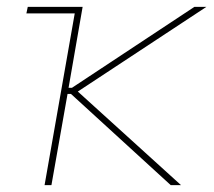

<svg xmlns="http://www.w3.org/2000/svg" viewBox="-20 -540 624 560"><path d="M57 -501H198L110 0H130L177 -266H187L478 0H508L207 -273L582 -520H547L190 -284H180L221 -520H61Z"/></svg>

Font: Fixel Display 20240404 Thin
Style: Italic
Weight: 100
Italic angle: -10°
Designer: AlfaBravo + MacPaw
Foundry: Kyrylo Tkachov, Marchela Mozhyna, Serhii Makarenko, Maria Weinstein, Zakhar Kryvoshyya
Version: Version 1.211;Glyphs 3.2 (3225)